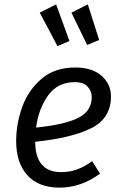

<svg xmlns="http://www.w3.org/2000/svg" viewBox="-20 -847 556 879"><path d="M141 -198Q142 -59 260 -59Q298 -59 332 -71Q366 -83 402 -109L438 -52Q351 12 252 12Q157 12 105.5 -44.5Q54 -101 54 -201Q54 -281 82 -358Q110 -435 170.5 -486.5Q231 -538 324 -538Q402 -538 445 -500Q488 -462 488 -406Q488 -305 397.5 -260Q307 -215 141 -198ZM400 -403Q400 -429 381.5 -450Q363 -471 323 -471Q244 -471 200.5 -410.5Q157 -350 145 -263Q275 -276 337.5 -307Q400 -338 400 -403ZM298 -659 243 -636 162 -789 237 -827ZM434 -664 379 -641 307 -789 382 -827Z"/></svg>

Font: FiraGO Book
Style: Italic
Weight: 350
Italic angle: -8°
Designer: bBox Type GmbH
Foundry: bBox Type GmbH
Version: Version 1.001